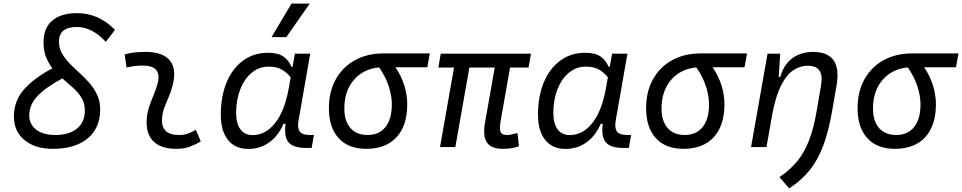

<svg xmlns="http://www.w3.org/2000/svg" viewBox="-20 -815 5332 1064"><path d="M272.5 9.8Q174.3 9.8 115.7 -38.8Q57.1 -87.4 57.1 -168.5Q57.1 -256.8 113.8 -320.3Q170.4 -383.8 270.5 -436.5Q249 -463.9 235.1 -498.8Q221.2 -533.7 221.2 -580.6Q221.2 -659.2 269.3 -700.7Q317.4 -742.2 407.7 -742.2Q527.3 -742.2 617.2 -649.4L566.4 -583Q490.2 -665.5 406.2 -665.5Q306.6 -665.5 306.6 -584.5Q306.6 -548.8 323.2 -519.5Q339.8 -490.2 365.7 -463.6Q391.6 -437 420.9 -410.6Q450.2 -384.3 476.1 -354.5Q502 -324.7 518.6 -289.1Q535.2 -253.4 535.2 -208.5Q535.2 -105.5 465.8 -47.9Q396.5 9.8 272.5 9.8ZM325.7 -380.4Q237.3 -333.5 189.7 -284.9Q142.1 -236.3 142.1 -175.3Q142.1 -126 180.9 -96.4Q219.7 -66.9 285.2 -66.9Q362.8 -66.9 406.5 -102.3Q450.2 -137.7 450.2 -201.2Q450.2 -242.7 431.6 -273.2Q413.1 -303.7 384.5 -328.9Q356 -354 325.7 -380.4Z M1065.4 -95.7 1092.8 -31.2Q1064 -14.2 1032 -2.2Q1000 9.8 958.5 9.8Q872.1 9.8 830.1 -31.7Q788.1 -73.2 793 -153.3Q795.4 -189.9 807.1 -224.6Q818.8 -259.3 832.8 -292Q846.7 -324.7 854 -355Q878.4 -451.7 770.5 -451.7Q724.1 -451.7 681.2 -440.4L670.9 -513.7Q699.7 -522 728.5 -524.7Q757.3 -527.3 786.1 -527.3Q880.9 -527.3 920.2 -481Q959.5 -434.6 937.5 -345.2Q929.2 -310.5 916 -280.5Q902.8 -250.5 891.6 -221.2Q880.4 -191.9 877.9 -157.7Q872.1 -66.9 971.2 -66.9Q997.6 -66.9 1017.8 -73.5Q1038.1 -80.1 1065.4 -95.7Z M1601.1 -444.3 1614.3 -517.6H1699.2L1634.3 -147Q1627 -105.5 1641.1 -86.2Q1655.3 -66.9 1697.8 -66.9H1719.7L1707 4.9H1676.3Q1606 4.9 1579.6 -25.9Q1553.2 -56.6 1562.5 -128.4H1550.8Q1522.5 -62 1471.9 -25.9Q1421.4 10.3 1356 10.3Q1283.2 10.3 1243.4 -39.6Q1203.6 -89.4 1203.6 -179.2Q1203.6 -282.2 1236.1 -359.4Q1268.6 -436.5 1327.4 -479.5Q1386.2 -522.5 1464.4 -522.5Q1521.5 -522.5 1550.8 -501.5Q1580.1 -480.5 1595.7 -444.3ZM1469.2 -445.8Q1415.5 -445.8 1374.8 -411.9Q1334 -377.9 1311.3 -319.8Q1288.6 -261.7 1288.6 -188Q1288.6 -129.9 1312.5 -98.1Q1336.4 -66.4 1379.4 -66.4Q1451.7 -66.4 1504.6 -133.1Q1557.6 -199.7 1580.1 -325.7L1590.8 -386.2Q1573.7 -409.7 1544.7 -427.7Q1515.6 -445.8 1469.2 -445.8ZM1484.9 -609.4 1595.2 -794.9H1696.3L1566.9 -609.4Z M2009.3 9.8Q1910.6 9.8 1856.7 -49.3Q1802.7 -108.4 1802.7 -215.8Q1802.7 -307.1 1840.6 -375.2Q1878.4 -443.4 1946.5 -481.2Q2014.6 -519 2106 -519H2361.8L2348.1 -442.4H2171.4Q2204.6 -393.1 2220.7 -340.8Q2236.8 -288.6 2236.8 -236.8Q2236.8 -119.1 2177.5 -54.7Q2118.2 9.8 2009.3 9.8ZM2081.1 -441.4Q1993.2 -433.1 1940.7 -371.8Q1888.2 -310.5 1888.2 -213.9Q1888.2 -144 1921.9 -105.5Q1955.6 -66.9 2016.6 -66.9Q2081.1 -66.9 2116.2 -111.3Q2151.4 -155.8 2151.4 -236.8Q2151.4 -283.2 2134.5 -335.9Q2117.7 -388.7 2081.1 -441.4Z M2766.1 9.8Q2702.6 9.8 2678.5 -25.1Q2654.3 -60.1 2668 -136.7L2721.7 -440.9H2581.1L2503.4 0H2418.5L2496.1 -440.9H2409.2L2422.4 -517.6H2922.4L2909.2 -440.9H2806.6L2753.9 -141.6Q2747.1 -102.5 2753.7 -84.7Q2760.3 -66.9 2789.1 -66.9Q2802.2 -66.9 2816.2 -70.1Q2830.1 -73.2 2847.7 -78.1L2856 -4.4Q2833 3.4 2813.2 6.6Q2793.5 9.8 2766.1 9.8Z M3358.9 -444.3 3372.1 -517.6H3457L3392.1 -147Q3384.8 -105.5 3398.9 -86.2Q3413.1 -66.9 3455.6 -66.9H3477.5L3464.8 4.9H3434.1Q3363.8 4.9 3337.4 -25.9Q3311 -56.6 3320.3 -128.4H3308.6Q3280.3 -62 3229.7 -25.9Q3179.2 10.3 3113.8 10.3Q3041 10.3 3001.2 -39.6Q2961.4 -89.4 2961.4 -179.2Q2961.4 -282.2 2993.9 -359.4Q3026.4 -436.5 3085.2 -479.5Q3144 -522.5 3222.2 -522.5Q3279.3 -522.5 3308.6 -501.5Q3337.9 -480.5 3353.5 -444.3ZM3227.1 -445.8Q3173.3 -445.8 3132.6 -411.9Q3091.8 -377.9 3069.1 -319.8Q3046.4 -261.7 3046.4 -188Q3046.4 -129.9 3070.3 -98.1Q3094.2 -66.4 3137.2 -66.4Q3209.5 -66.4 3262.5 -133.1Q3315.4 -199.7 3337.9 -325.7L3348.6 -386.2Q3331.5 -409.7 3302.5 -427.7Q3273.4 -445.8 3227.1 -445.8Z M3767.1 9.8Q3668.5 9.8 3614.5 -49.3Q3560.5 -108.4 3560.5 -215.8Q3560.5 -307.1 3598.4 -375.2Q3636.2 -443.4 3704.3 -481.2Q3772.5 -519 3863.8 -519H4119.6L4106 -442.4H3929.2Q3962.4 -393.1 3978.5 -340.8Q3994.6 -288.6 3994.6 -236.8Q3994.6 -119.1 3935.3 -54.7Q3876 9.8 3767.1 9.8ZM3838.9 -441.4Q3751 -433.1 3698.5 -371.8Q3646 -310.5 3646 -213.9Q3646 -144 3679.7 -105.5Q3713.4 -66.9 3774.4 -66.9Q3838.9 -66.9 3874 -111.3Q3909.2 -155.8 3909.2 -236.8Q3909.2 -283.2 3892.3 -335.9Q3875.5 -388.7 3838.9 -441.4Z M4142.1 0 4233.4 -517.6H4303.7L4295.4 -388.7H4304.2Q4321.8 -455.1 4369.4 -491.2Q4417 -527.3 4485.8 -527.3Q4648.4 -527.3 4615.7 -340.3L4591.8 -202.1Q4572.3 -88.9 4542.7 -9.3Q4513.2 70.3 4467.5 127.2Q4421.9 184.1 4353.5 229L4299.3 166.5Q4358.9 126.5 4398.7 77.6Q4438.5 28.8 4464.1 -38.6Q4489.7 -106 4505.9 -201.2L4530.3 -344.2Q4548.8 -450.7 4456.5 -450.7Q4414.1 -450.7 4377 -426.3Q4339.8 -401.9 4310.5 -345.5Q4281.2 -289.1 4261.7 -192.9L4227.5 0Z M4939 9.8Q4840.3 9.8 4786.4 -49.3Q4732.4 -108.4 4732.4 -215.8Q4732.4 -307.1 4770.3 -375.2Q4808.1 -443.4 4876.2 -481.2Q4944.3 -519 5035.6 -519H5291.5L5277.8 -442.4H5101.1Q5134.3 -393.1 5150.4 -340.8Q5166.5 -288.6 5166.5 -236.8Q5166.5 -119.1 5107.2 -54.7Q5047.9 9.8 4939 9.8ZM5010.7 -441.4Q4922.9 -433.1 4870.4 -371.8Q4817.9 -310.5 4817.9 -213.9Q4817.9 -144 4851.6 -105.5Q4885.3 -66.9 4946.3 -66.9Q5010.7 -66.9 5045.9 -111.3Q5081.1 -155.8 5081.1 -236.8Q5081.1 -283.2 5064.2 -335.9Q5047.4 -388.7 5010.7 -441.4Z"/></svg>

Font: Cascadia Mono PL SemiLight
Style: Italic
Weight: 350
Italic angle: -10°
Monospace: yes
Designer: Aaron Bell
Foundry: Saja Typeworks
Version: Version 2404.023; ttfautohint (v1.8.4)